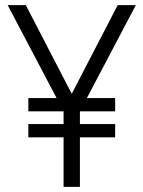

<svg xmlns="http://www.w3.org/2000/svg" viewBox="-20 -732 562 752"><path d="M242 -328 441 -712H512L293 -296ZM229 -336H293V0H229ZM91 -246H431V-194H91ZM91 -348H431V-296H91ZM10 -712H81L280 -328L229 -296Z"/></svg>

Font: Oak Sans Light
Style: Regular
Weight: 400
Designer: Erik Kennedy, Walven
Foundry: Erik Kennedy, Walven
Version: Version 1.100;Glyphs 3.1.2 (3151)